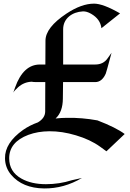

<svg xmlns="http://www.w3.org/2000/svg" viewBox="-20 -795 726 1069"><path d="M674.2 -48.9 572.6 47.4 537.9 22.1Q482.6 -17.9 402.6 -41.6Q325.8 -64.7 254.7 -64.2Q190.5 -63.7 137.9 -44.2Q31.1 -3.7 31.1 86.3Q31.1 161.6 99.5 199.5Q154.7 230.5 235.8 230.5Q310.5 230.5 380 208.4L436.3 195.8Q336.3 255.3 225.3 254.2Q105.3 252.6 42.1 178.4Q8.4 138.4 7.9 86.3Q6.3 1.1 108.4 -71.6Q145.3 -97.4 191.1 -113.7Q231.6 -137.9 231.6 -174.7L232.1 -337.9H185.8Q164.7 -337.9 156.3 -340Q113.2 -338.4 80.5 -308.9Q58.4 -288.9 53.7 -278.9L64.2 -308.4Q109.5 -435.8 202.1 -435.8H232.6L233.2 -568.9Q233.7 -642.1 350.5 -719.5Q433.7 -774.7 503.7 -774.7Q554.2 -774.7 648.4 -720.5L544.7 -637.9Q538.9 -688.4 487.9 -717.9Q462.6 -732.6 441.6 -731.6Q395.3 -728.9 364.7 -703.7Q331.6 -675.8 331.6 -631.1V-435.8H510Q555.3 -435.8 578.9 -470L601.1 -501.1Q571.6 -391.1 568.9 -385.3Q547.9 -337.9 510 -337.9H331.1L330 -245.8Q329.5 -171.6 289.5 -135.3Q322.6 -138.9 353.2 -138.9Q436.3 -140.5 522.6 -124.7Q625.3 -85.3 674.2 -48.9Z"/></svg>

Font: MM Bagan
Style: Regular
Weight: 400
Designer: Khon Soe Zaw Thu
Version: Version 1.00 July 10, 2016, initial release